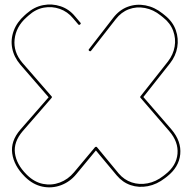

<svg xmlns="http://www.w3.org/2000/svg" viewBox="-20 -810 840 841"><path d="M703 -30Q667 -2 627.5 5.5Q588 13 552.5 1Q517 -11 491 -42L400 -151L314 -47Q286 -13 246.5 1.5Q207 16 166 7.5Q125 -1 91 -34L88 -37Q41 -84 33.5 -138Q26 -192 69 -242L193 -384L69 -527Q41 -560 33.5 -598.5Q26 -637 40 -675Q54 -713 88 -743L97 -751Q130 -780 169 -787.5Q208 -795 245.5 -782.5Q283 -770 309 -738L332 -711Q336 -707 331 -703Q326 -699 323 -703L300 -730Q276 -759 242 -771Q208 -783 172 -776.5Q136 -770 105 -742L96 -734Q50 -693 44 -637.5Q38 -582 78 -535L205 -389Q210 -385 205 -380L79 -235Q39 -188 45.5 -139Q52 -90 96 -46L99 -43Q131 -12 168.5 -4.5Q206 3 242 -10.5Q278 -24 304 -55L396 -165Q398 -167 401 -167Q404 -167 405 -165L500 -50Q524 -22 557 -11Q590 0 626.5 -7Q663 -14 695 -39L704 -46Q753 -84 757.5 -136.5Q762 -189 721 -236L596 -381Q592 -385 596 -389L716 -541Q739 -571 745 -606Q751 -641 738.5 -675Q726 -709 694 -734L684 -742Q652 -768 615 -775Q578 -782 544.5 -769.5Q511 -757 487 -726L380 -589Q376 -583 371 -587Q366 -591 370 -595L476 -732Q503 -767 540 -780.5Q577 -794 617 -786.5Q657 -779 692 -751L702 -743Q737 -715 750 -678Q763 -641 756.5 -603Q750 -565 725 -533L608 -385L731 -243Q775 -191 769.5 -134.5Q764 -78 712 -37Z"/></svg>

Font: Moirai One
Style: Regular
Weight: 400
Designer: Jiyeon Park
Foundry: JAMO
Version: Version 1.000; ttfautohint (v1.8.4.7-5d5b);gftools[0.9.29]